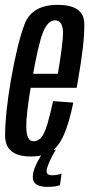

<svg xmlns="http://www.w3.org/2000/svg" viewBox="-22 -624 358 770"><path d="M101.5 3.5 112.5 -57.5Q84 -57.5 83.5 -113Q82 -167 106 -301Q131.5 -448.5 151 -496Q170.5 -542.5 198.5 -542.5Q228.5 -542.5 231 -496.5Q231 -452.5 210 -328H101.5L92 -272H285.5Q288.5 -286.5 290.5 -301Q318 -454.5 316 -530Q314.5 -604.5 209.5 -604.5Q106.5 -604.5 77 -528Q48 -452.5 21.5 -301.5Q-1.5 -167 -1.5 -81Q-2 3.5 101.5 3.5ZM112.5 -57.5 101.5 3.5Q153 3.5 184 -16.5Q214 -37 235.5 -86Q256 -135 272 -212.5L191 -218.5Q180 -168 168 -126Q155 -85 142.5 -71Q128.5 -57.5 112.5 -57.5ZM167.5 125.5Q179.5 125.5 190 124.5Q200.5 123.5 208.5 121.5Q216.5 119.5 218.5 118.5L225 72Q223 73 216.5 75Q210 77 202.2 78Q194.5 79 186 79Q176 79 170.5 75Q165 71 165 62.5Q165 52 171.8 35.5Q178.5 19 187.2 2.2Q196 -14.5 202 -23.5H159Q150.5 -12 138.5 7Q126.5 26 118 47Q109.5 68 109.5 85.5Q109.5 101.5 117.8 110.2Q126 119 139.5 122.2Q153 125.5 167.5 125.5Z"/></svg>

Font: Anybody ExtraCondensed
Style: Italic
Weight: 400
Width: 2
Italic angle: -10°
Version: Version 1.113;gftools[0.9.25]